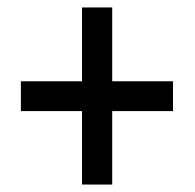

<svg xmlns="http://www.w3.org/2000/svg" viewBox="-20 -611 522 515"><path d="M281 -393H444V-313H281V-116H200V-313H36V-393H200V-591H281Z"/></svg>

Font: Noto Sans Lao UI Cond Med
Style: Regular
Weight: 500
Width: 3
Designer: Monotype Design Team
Foundry: Monotype Imaging Inc.
Version: Version 2.000; ttfautohint (v1.8.4.7-5d5b)